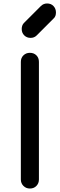

<svg xmlns="http://www.w3.org/2000/svg" viewBox="-20 -1085 344 1105"><path d="M152 0Q130 0 115 -15Q100 -30 100 -52V-729Q100 -752 115 -766.5Q130 -781 152 -781Q175 -781 189.5 -766.5Q204 -752 204 -729V-52Q204 -30 189.5 -15Q175 0 152 0ZM156 -867Q134 -867 119.5 -881.5Q105 -896 105 -918Q105 -939 117 -952L215 -1050Q230 -1065 251 -1065Q274 -1065 288 -1050Q302 -1035 302 -1013Q302 -1003 299 -994Q296 -985 288 -978L191 -881Q177 -867 156 -867Z"/></svg>

Font: Comfortaa
Style: Bold
Weight: 700
Designer: Johan Aakerlund
Foundry: Johan Aakerlund
Version: Version 3.104; ttfautohint (v1.8.1.43-b0c9)